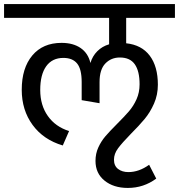

<svg xmlns="http://www.w3.org/2000/svg" viewBox="-40 -709 881 945"><path d="M581 -621V-496Q657 -488 697 -435Q737 -382 737 -292Q737 -242 718 -199Q699 -156 672 -123.5Q645 -91 604 -50Q561 -6 541 21Q521 48 521 77Q521 107 541 122.5Q561 138 592 138Q644 138 694 102L729 170Q667 216 589 216Q519 216 474.5 180Q430 144 430 83Q430 47 444 16.5Q458 -14 478.5 -38Q499 -62 535 -98Q572 -135 594.5 -161Q617 -187 632 -220.5Q647 -254 647 -294Q647 -359 623.5 -392.5Q600 -426 550 -426Q507 -426 478.5 -396.5Q450 -367 450 -305V-201L362 -216V-305Q362 -369 339.5 -396.5Q317 -424 272 -424Q217 -424 187.5 -383Q158 -342 158 -266Q158 -191 195.5 -138Q233 -85 300 -64L269 7Q174 -21 120.5 -94Q67 -167 67 -267Q67 -374 119 -436Q171 -498 263 -498Q320 -498 357 -472.5Q394 -447 405 -399Q415 -433 439 -457Q463 -481 497 -491V-621H-20V-689H821V-621Z"/></svg>

Font: FiraGOUPP
Style: Medium
Weight: 400
Designer: bBox Type
Foundry: bBox Type GmbH
Version: Version 1.001